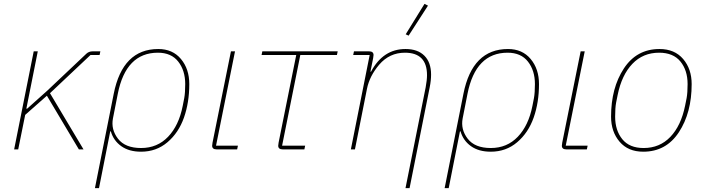

<svg xmlns="http://www.w3.org/2000/svg" viewBox="-20 -771 3649 991"><path d="M387 0 222 -277 110 -178 74 0H53L154 -506H175L116 -210H120L225 -304L426 -494Q439 -506 458 -506H498L494 -487H447L238 -290L411 0Z M470 200 567 -287Q613 -518 797 -518Q871 -518 914 -466.5Q957 -415 957 -337Q957 -242 929.5 -164Q902 -86 844.5 -37Q787 12 708 12Q646 12 606 -16.5Q566 -45 552 -93H549L491 200ZM708 -7Q792 -7 847.5 -65Q903 -123 923 -224L931 -265Q936 -292 936 -337Q936 -407 900 -453Q864 -499 795 -499Q630 -499 588 -287L563 -160Q552 -103 589 -55Q626 -7 708 -7Z M1208 -19 1204 0H1098Q1075 0 1075 -19Q1075 -23 1077 -35L1172 -506H1193L1095 -19Z M1551 0H1439Q1416 0 1416 -19Q1416 -23 1418 -35L1509 -487H1330L1334 -506H1723L1719 -487H1530L1436 -19H1555Z M2189 -742 2089 -587 2074 -594 2171 -751ZM1812 0H1791L1888 -487H1803L1807 -506H1885Q1908 -506 1908 -487Q1908 -483 1906 -471L1892 -401H1895Q1957 -518 2073 -518Q2136 -518 2170.5 -483.5Q2205 -449 2205 -386Q2205 -356 2198 -321L2094 200H2073L2177 -320Q2184 -358 2184 -383Q2184 -499 2070 -499Q1990 -499 1937 -437Q1887 -378 1874 -312Z M2275 200 2372 -287Q2418 -518 2602 -518Q2676 -518 2719 -466.5Q2762 -415 2762 -337Q2762 -242 2734.5 -164Q2707 -86 2649.5 -37Q2592 12 2513 12Q2451 12 2411 -16.5Q2371 -45 2357 -93H2354L2296 200ZM2513 -7Q2597 -7 2652.5 -65Q2708 -123 2728 -224L2736 -265Q2741 -292 2741 -337Q2741 -407 2705 -453Q2669 -499 2600 -499Q2435 -499 2393 -287L2368 -160Q2357 -103 2394 -55Q2431 -7 2513 -7Z M3013 -19 3009 0H2903Q2880 0 2880 -19Q2880 -23 2882 -35L2977 -506H2998L2900 -19Z M3300 12Q3222 12 3178 -39.5Q3134 -91 3134 -169Q3134 -317 3200 -417.5Q3266 -518 3384 -518Q3462 -518 3506 -466.5Q3550 -415 3550 -337Q3550 -189 3484 -88.5Q3418 12 3300 12ZM3302 -7Q3385 -7 3440 -64.5Q3495 -122 3516 -225L3524 -265Q3529 -292 3529 -337Q3529 -408 3492 -453.5Q3455 -499 3382 -499Q3299 -499 3244 -441.5Q3189 -384 3168 -281L3160 -241Q3155 -214 3155 -169Q3155 -98 3192 -52.5Q3229 -7 3302 -7Z"/></svg>

Font: IBM Plex Sans Thin
Style: Italic
Weight: 100
Italic angle: -11.31°
Designer: Mike Abbink, Paul van der Laan, Pieter van Rosmalen
Foundry: Bold Monday
Version: Version 3.0